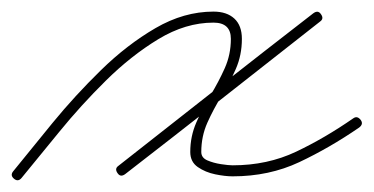

<svg xmlns="http://www.w3.org/2000/svg" viewBox="-28 -289 644 331"><path d="M-4 19Q-11 13 -5 6Q24 -30 62.5 -77Q101 -124 146 -168Q191 -212 240 -240.5Q289 -269 340 -269Q363 -269 376 -257Q389 -245 389 -222Q389 -194 378.5 -170Q368 -146 354 -123.5Q340 -101 329.5 -77.5Q319 -54 319 -27Q319 -17 329.5 -12.5Q340 -8 353 -6Q366 -4 373 -4Q433 -4 482.5 -27.5Q532 -51 581 -85Q581 -85 581 -85Q581 -85 581 -85Q588 -90 594 -82Q599 -75 591 -69Q540 -34 488 -9.5Q436 15 373 15Q360 15 343 11.5Q326 8 313 -1Q300 -10 300 -27Q300 -54 310.5 -78Q321 -102 335 -125Q349 -148 359.5 -171.5Q370 -195 370 -222Q370 -250 340 -250Q292 -250 245 -221.5Q198 -193 154.5 -150Q111 -107 74 -61.5Q37 -16 9 18Q3 25 -4 19ZM525 -265Q531 -257 524 -252Q440 -186 356 -120Q272 -54 188 11Q188 11 188 11Q188 11 188 11Q180 17 175 10Q169 2 176 -3Q260 -69 344 -135Q428 -201 512 -266Q520 -272 525 -265Z"/></svg>

Font: FRB American Cursive Guidelines Arrows Extralight
Style: Italic
Weight: 200
Italic angle: -25°
Version: Version 2.0;Modular Font Editor K font №1